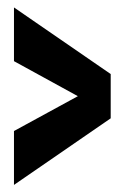

<svg xmlns="http://www.w3.org/2000/svg" viewBox="-20 -508 338 529"><path d="M18.5 1.5V-147L194.5 -243L18.5 -339.5V-487.5L285 -304V-182Z"/></svg>

Font: Anybody Condensed ExtraBold
Style: Regular
Weight: 800
Width: 3
Designer: Tyler Finck
Foundry: Etcetera Type Company
Version: Version 1.010; ttfautohint (v1.8.3) -l 8 -r 50 -G 200 -x 14 